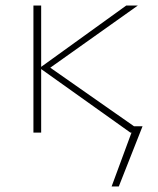

<svg xmlns="http://www.w3.org/2000/svg" viewBox="-20 -480 572 695"><path d="M496 -23 410 195H384L456 0H452L129 -230V0H101V-460H129V-238L437 -460H479L162 -235L465 -23Z"/></svg>

Font: Ysabeau SC Extralight
Style: Regular
Weight: 200
Designer: Christian Thalmann (Catharsis Fonts)
Version: Version 0.003